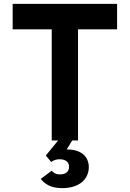

<svg xmlns="http://www.w3.org/2000/svg" viewBox="-20 -720 665 984"><path d="M298.8 244.1Q256.8 244.1 230.5 230.7Q204.1 217.3 189 196.8L245.1 154.8Q251 162.6 261.5 168.2Q272 173.8 286.1 173.8Q309.6 173.8 321.8 163.6Q334 153.3 334 134.8Q334 116.7 321.3 106.4Q308.6 96.2 285.2 96.2Q261.7 96.2 242.2 109.9L214.8 77.1L277.8 0H245.1V-569.8H44.9V-700.2H580.1V-569.8H379.9V0H350.1L321.8 45.9Q351.1 45.9 372.3 52.7Q393.6 59.6 407.5 71.8Q421.4 84 428.2 100.6Q435.1 117.2 435.1 136.2Q435.1 159.7 426 179.4Q417 199.2 399.7 213.6Q382.3 228 356.9 236.1Q331.5 244.1 298.8 244.1Z"/></svg>

Font: Overpass
Style: Bold
Weight: 700
Designer: Delve Withrington
Foundry: Delve Fonts
Version: Version 1.001